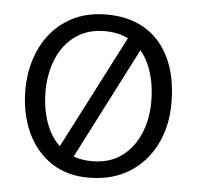

<svg xmlns="http://www.w3.org/2000/svg" viewBox="-43 -542 613 598"><g transform="rotate(5 263.5 -242.5)"><path d="M258 13Q188 14 138 -19.5Q88 -53 61.5 -111.5Q35 -170 35 -245Q36 -317 64 -374.5Q92 -432 144 -465Q196 -498 267 -498Q339 -498 389 -467Q439 -436 465.5 -378.5Q492 -321 492 -240Q492 -168 463.5 -111Q435 -54 383 -21Q331 12 258 13ZM261 -39Q315 -39 352 -65.5Q389 -92 409 -137.5Q429 -183 429 -239Q429 -299 411 -345.5Q393 -392 357 -419Q321 -446 266 -446Q213 -446 175.5 -419.5Q138 -393 118.5 -348Q99 -303 98 -246Q98 -187 116 -140Q134 -93 170.5 -66Q207 -39 261 -39ZM191 -25 143 -49 350 -451 393 -419Z"/></g></svg>

Font: Catamaran Light
Style: Regular
Weight: 300
Designer: Pria Ravichandran
Version: Version 2.000